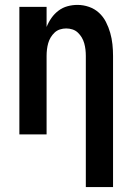

<svg xmlns="http://www.w3.org/2000/svg" viewBox="-20 -548 540 783"><path d="M330 215V-320Q330 -333 328.5 -346Q327 -359 323.5 -371.5Q320 -384 313.5 -395Q307 -406 297.5 -415Q288 -424 275.5 -428Q263 -432 250 -432Q237 -432 224.5 -428Q212 -424 202.5 -415Q193 -406 186.5 -395Q180 -384 176.5 -371.5Q173 -359 171.5 -346Q170 -333 170 -320V0H59V-520H170V-438Q178 -458 190 -475Q202 -492 218.5 -504.5Q235 -517 255 -522.5Q275 -528 296 -528Q320 -528 343 -520Q366 -512 383.5 -496Q401 -480 412 -458.5Q423 -437 429.5 -414Q436 -391 438.5 -367.5Q441 -344 441 -320V215Z"/></svg>

Font: Iosevka SS18
Style: Bold
Weight: 700
Monospace: yes
Designer: Belleve Invis
Foundry: Belleve Invis
Version: Version 25.1.1; ttfautohint (v1.8.4)